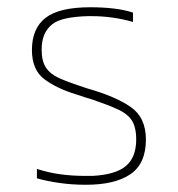

<svg xmlns="http://www.w3.org/2000/svg" viewBox="-20 -504 495 534"><path d="M385.8 -116Q385.8 -177.2 343.3 -206.6Q300.8 -236.1 222.6 -258.1Q167.7 -276.1 143.7 -287.1Q119.6 -298.1 107.7 -316.1Q95.8 -334.1 95.8 -366Q95.8 -413.2 125 -436.2Q137.6 -446.9 163.2 -452.6Q188.8 -458.2 224.8 -459.1Q229.8 -459.1 234.7 -459.1Q264.8 -459.1 293.4 -455Q321.9 -451 349.8 -442.9V-469Q324.6 -477.1 295.2 -480.4Q265.7 -483.8 230.7 -483.8Q144.8 -483.8 106.8 -454.4Q68.8 -424.9 68.8 -365.1Q68.8 -309.8 103.2 -283.9Q137.6 -258.1 190.6 -241.9Q206.8 -237 214.9 -233.8Q222.6 -231.1 237 -227.1Q283.7 -210.9 300.8 -202.8Q331.8 -190.2 345.3 -171.1Q358.8 -152 358.8 -116Q358.8 -66.1 329.8 -42Q300.8 -18 237 -14.8Q226.6 -14.8 215.8 -14.8Q180.8 -14.8 147.7 -19.3Q114.7 -23.8 82.7 -34.2V-8.1Q110.6 0 145.7 4.9Q180.8 9.9 219 9.9Q299.9 9.9 342.9 -19.6Q385.8 -49 385.8 -116Z"/></svg>

Font: Arad-VF Thin Dots1
Style: Regular
Weight: 100
Designer: Mohammad Darvishi
Version: Version 1.000;August 30, 2024;FontCreator 15.0.0.2992 64-bit